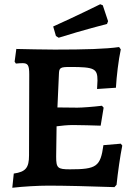

<svg xmlns="http://www.w3.org/2000/svg" viewBox="-20 -876 636 906"><path d="M257 -698C371 -734 485 -763 485 -763L490 -776L465 -851L453 -856C453 -856 338 -799 231 -751L244 -706ZM550 -198 468 -191C454 -90 436 -77 310 -77C252 -77 245 -83 245 -137L247 -280C270 -283 299 -286 324 -286C361 -286 420 -284 455 -283L469 -368L461 -377C421 -372 366 -368 345 -368C316 -368 271 -369 251 -369L258 -526C259 -557 264 -560 312 -560C426 -560 440 -552 440 -496C440 -487 439 -467 438 -456L527 -462C530 -516 539 -592 550 -643L542 -654C481 -645 382 -642 238 -642C184 -642 103 -644 57 -645L49 -585L55 -576C64 -577 78 -578 86 -578C112 -578 118 -568 118 -524L117 -143C117 -84 101 -65 45 -57L38 10C90 4 160 0 209 0C280 0 411 3 520 7L530 -4C536 -62 547 -140 557 -189Z"/></svg>

Font: Alegreya SC
Style: Bold
Weight: 700
Designer: Juan Pablo del Peral
Foundry: Huerta Tipografica
Version: Version 2.007;PS 002.007;hotconv 1.0.88;makeotf.lib2.5.64775